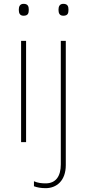

<svg xmlns="http://www.w3.org/2000/svg" viewBox="-20 -741 454 1001"><path d="M103 -721C83 -721 78 -706 78 -690C78 -673 83 -659 103 -659C127 -659 130 -673 130 -690C130 -706 127 -721 103 -721ZM285 -690C285 -673 290 -659 310 -659C334 -659 337 -673 337 -690C337 -706 334 -721 310 -721C290 -721 285 -706 285 -690ZM116 -528H90V0H116ZM218 240C275 240 323 201 323 120V-528H297V116C297 178 271 215 218 215C198 215 177 213 157 204V230C173 236 193 240 218 240Z"/></svg>

Font: Noto Sans Devanagari UI Thin
Style: Regular
Weight: 100
Designer: Jelle Bosma - Monotype Design Team
Foundry: Monotype Imaging Inc.
Version: Version 2.004